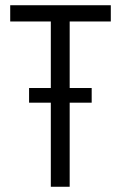

<svg xmlns="http://www.w3.org/2000/svg" viewBox="-20 -713 461 733"><path d="M174 0V-321H91V-377H174V-631H19V-693H403V-631H246V-377H330V-321H246V0Z"/></svg>

Font: Ubuntu Sans Condensed
Style: Regular
Weight: 400
Width: 3
Designer: Dalton Maag Ltd
Foundry: Dalton Maag Ltd
Version: Version 1.006; ttfautohint (v1.8.4.7-5d5b)